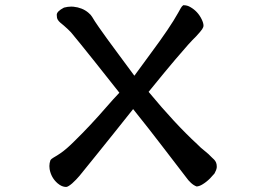

<svg xmlns="http://www.w3.org/2000/svg" viewBox="-20 -682 1040 750"><path d="M774.9 -582Q774.9 -591.8 768.1 -606Q752.9 -637.7 723.6 -654.3Q711.4 -661.6 697.8 -661.6Q696.8 -661.6 695.8 -661.6Q690.4 -657.7 686.5 -650.9Q683.6 -646 675.8 -631.8Q644.5 -575.2 569.3 -474.1Q542.5 -438 504.9 -386.2L442.4 -470.7L398.9 -529.8Q380.4 -555.2 366.2 -575.7Q349.1 -600.1 339.8 -616.2Q335.4 -624 324.7 -632.8Q301.3 -652.3 267.1 -655.8Q262.7 -656.2 258.3 -656.2Q244.6 -656.2 230 -652.3Q201.7 -637.7 201.7 -624Q201.7 -612.3 205.1 -606Q208.5 -599.6 215.6 -593.5Q222.7 -587.4 229.5 -582Q239.7 -573.2 245.1 -567.9Q254.4 -559.1 257.3 -555.7Q269 -542 295.4 -509.3L351.1 -439.9L446.3 -319.8Q424.3 -296.9 395.5 -263.7Q331.5 -189.9 270.5 -130.4Q239.3 -99.1 216.3 -83.5Q203.6 -74.7 189 -66.4Q180.2 -61.5 176.8 -55.7Q172.9 -44.9 172.9 -33.2Q172.9 -27.3 173.8 -21.5Q179.7 12.2 205.1 34.2Q221.7 48.3 238.3 48.3Q242.2 48.3 248.5 44.4Q261.2 36.6 277.3 19.5Q284.7 11.7 290.5 4.9Q311 -20.5 353 -72.3Q395 -124 424.8 -161.6L500 -255.9Q562 -178.7 612.3 -112.8L707.5 11.2Q715.3 22.5 725.8 32.2Q736.3 42 748 46.4Q757.8 45.9 769.5 39.1Q785.6 29.8 800.8 14.6Q806.2 9.3 811.3 2.9Q816.4 -3.4 817.9 -4.4Q825.7 -18.1 826.7 -28.3Q826.7 -30.8 826.7 -32.7Q826.7 -47.9 816.4 -58.6L807.1 -67.4Q794.9 -80.6 779.8 -92.3Q764.6 -104 750 -119.1Q664.1 -198.2 560.5 -323.2Q630.4 -409.2 664.1 -448.7Q697.8 -488.3 715.3 -507.8Q732.9 -527.3 746.1 -540Q764.2 -559.6 769.5 -567.6Q774.9 -575.7 774.9 -582Z"/></svg>

Font: Bakudai
Style: Light
Weight: 300
Version: Version 1.48